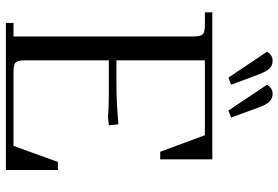

<svg xmlns="http://www.w3.org/2000/svg" viewBox="-167 -780 947 653"><g transform="rotate(90 306.5 -453.5)"><path d="M22 -676.8V-702.1H522V-524.9H496.1L439.9 -676.8H185.1V-376H259.8Q333 -376 402.8 -382.8L405.8 -355V-350.1L377.9 -347.2Q348.1 -350.1 300.8 -350.1H185.1V-65.9Q185.1 -41 192.1 -33.4Q199.2 -25.9 224.1 -25.9H476.1L530.8 -176.8H558.1V0H58.1V-25.9H104V-637.2Q104 -662.1 96.9 -669.4Q89.8 -676.8 64.9 -676.8ZM155.8 -888.2Q168 -907.2 186 -907.2Q203.1 -907.2 213.4 -896.2Q223.6 -885.3 233.9 -857.9L268.1 -766.1L244.1 -756.8ZM268.1 -888.2Q280.3 -907.2 297.9 -907.2Q314.9 -907.2 325.7 -896.2Q336.4 -885.3 346.2 -857.9L379.9 -766.1L356 -756.8Z"/></g></svg>

Font: Dihjauti S
Style: Regular
Weight: 400
Designer: T. Christopher White
Version: Version 3.0.0